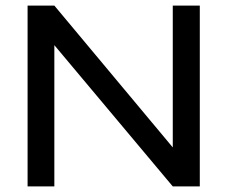

<svg xmlns="http://www.w3.org/2000/svg" viewBox="-20 -669 816 689"><path d="M600 0 175 -507V0H79V-649H175L600 -140V-649H697V0Z"/></svg>

Font: Syne Medium
Style: Regular
Weight: 500
Designer: Lucas Descroix
Foundry: Bonjour Monde
Version: Version 2.200; ttfautohint (v1.8.4)